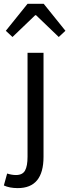

<svg xmlns="http://www.w3.org/2000/svg" viewBox="-60 -760 360 997"><path d="M32.2 216.8Q-10.3 216.8 -40 203.1L-22.9 141.1Q1.5 148.9 22.9 148.9Q57.1 148.9 70.1 125.5Q83 102.1 83 54.2V-485.8H166V54.2Q166 216.8 32.2 216.8ZM4.9 -567.9 -29.8 -600.1 83 -740.2H167L279.8 -600.1L245.1 -567.9L127 -681.2H123Z"/></svg>

Font: Source Sans Pro
Style: Regular
Weight: 400
Designer: Paul D. Hunt
Foundry: Adobe Systems Incorporated
Version: Version 3.006;hotconv 1.0.111;makeotfexe 2.5.65597